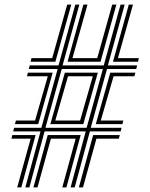

<svg xmlns="http://www.w3.org/2000/svg" viewBox="-20 -820 658 840"><path d="M90.8 0 157.2 -245H37.8L41.5 -261H161L232.2 -518H106L110 -534H236L309.5 -800H327.2L253.8 -534H434L507.5 -800H525.5L452 -534H580L576 -518H448.2L377 -261H511.8L508 -245H373.2L306.8 0H288.8L355 -245H175L108.5 0ZM113.8 -549.8 117.5 -565.8H208.5L274 -800H291.8L222.2 -549.8ZM275.5 -549.8 344.8 -800H362.8L297 -565.8H405.5L471 -800H489.2L419.8 -549.8ZM474.2 -549.8 543.5 -800H561.8L496 -565.8H587.5L583.8 -549.8ZM178.8 -261H359L430 -518H250ZM200.2 -276.8 263.8 -502.2H408L344.5 -276.8ZM45.5 -276.8 49.5 -292.8H133.5L189 -486.2H98L102 -502.2H210.5L147.2 -276.8ZM399 -276.8 462.5 -502.2H572.2L568.2 -486.2H476.8L421 -292.8H519.5L515.8 -276.8ZM222 -292.8H330.5L386 -486.2H277.5ZM55.2 0 114 -213.2H30L33.8 -229.2H135.8L73.2 0ZM126.2 0 188.8 -229.2H333L270.5 0H252.5L311 -213.2H202.8L144 0ZM325 0 387.5 -229.2H504L500 -213.2H401.8L343 0Z"/></svg>

Font: Big Shoulders Inline Text Medium
Style: Regular
Weight: 500
Designer: Patric King
Foundry: XO Type Co
Version: Version 1.000